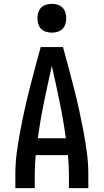

<svg xmlns="http://www.w3.org/2000/svg" viewBox="-20 -980 540 1000"><path d="M60 0V-74Q60 -130 67.5 -186Q75 -242 85.5 -297.5Q96 -353 108 -408Q120 -463 134 -517.5Q148 -572 162.5 -626.5Q177 -681 192 -735H308Q323 -681 337.5 -626.5Q352 -572 366 -517.5Q380 -463 392 -408Q404 -353 414.5 -297.5Q425 -242 432.5 -186Q440 -130 440 -74V0H339V-74Q339 -98 337.5 -123Q336 -148 334 -172H166Q164 -148 162.5 -123Q161 -98 161 -74V0ZM177 -260H323Q310 -355 290.5 -449.5Q271 -544 250 -637Q229 -544 209.5 -449.5Q190 -355 177 -260ZM250 -810Q235 -810 220 -814.5Q205 -819 194.5 -829.5Q184 -840 179.5 -855Q175 -870 175 -885Q175 -900 179.5 -915Q184 -930 194.5 -940.5Q205 -951 220 -955.5Q235 -960 250 -960Q265 -960 280 -955.5Q295 -951 305.5 -940.5Q316 -930 320.5 -915Q325 -900 325 -885Q325 -870 320.5 -855Q316 -840 305.5 -829.5Q295 -819 280 -814.5Q265 -810 250 -810Z"/></svg>

Font: Iosevka Curly Semibold
Style: Regular
Weight: 600
Monospace: yes
Designer: Belleve Invis
Foundry: Belleve Invis
Version: Version 22.1.2; ttfautohint (v1.8.4)